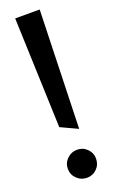

<svg xmlns="http://www.w3.org/2000/svg" viewBox="-140 -737 461 773"><g transform="rotate(-20 90.5 -351.0)"><path d="M55 -230 128 -196 143 -702H38ZM91 -120Q66 -120 48 -102.5Q30 -85 30 -60Q30 -35 48 -17.5Q66 0 91 0Q116 0 133.5 -17.5Q151 -35 151 -61Q151 -85 133.5 -102.5Q116 -120 91 -120Z"/></g></svg>

Font: Catamaran Medium
Style: Regular
Weight: 500
Designer: Pria Ravichandran
Version: Version 2.000